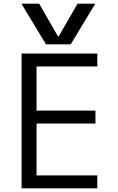

<svg xmlns="http://www.w3.org/2000/svg" viewBox="-20 -1020 640 1040"><path d="M97 0V-730H507V-660H178V-421H497V-351H178V-70H507V0ZM96 -1000 229 -780H363L496 -1000H400L298 -823H294L192 -1000Z"/></svg>

Font: M PLUS Code Latin 60
Style: Regular
Weight: 400
Width: 7
Monospace: yes
Designer: Coji Morishita
Foundry: UNDERFOREST DESIGN
Version: Version 1.005; ttfautohint (v1.8.3)